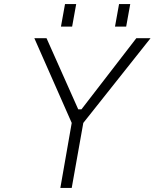

<svg xmlns="http://www.w3.org/2000/svg" viewBox="-20 -925 761 945"><path d="M280 -794 300 -905H355L335 -794ZM546 -794 566 -905H621L601 -794ZM277 0 333 -320 149 -737H209L365 -387H381L651 -737H721L390 -320L333 0Z"/></svg>

Font: Tomorrow Light
Style: Italic
Weight: 300
Italic angle: -10°
Designer: Tony de Marco, Monica Rizzolli
Foundry: Just in Type
Version: Version 2.002